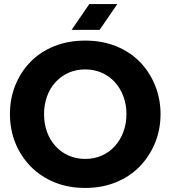

<svg xmlns="http://www.w3.org/2000/svg" viewBox="-20 -913 839 946"><path d="M400 13Q316 13 248 -15Q180 -43 131 -93Q82 -143 55.5 -209Q29 -275 29 -351Q29 -427 55.5 -493Q82 -559 130.5 -608.5Q179 -658 247.5 -685.5Q316 -713 400 -713Q483 -713 551.5 -685.5Q620 -658 668.5 -608.5Q717 -559 744 -492.5Q771 -426 771 -351Q771 -275 744 -209Q717 -143 668.5 -93Q620 -43 551.5 -15Q483 13 400 13ZM400 -130Q444 -130 481.5 -146.5Q519 -163 546 -193Q573 -223 588 -263.5Q603 -304 603 -351Q603 -398 588 -438Q573 -478 546 -508Q519 -538 481.5 -554.5Q444 -571 400 -571Q355 -571 318 -554.5Q281 -538 253.5 -508Q226 -478 211.5 -437.5Q197 -397 197 -351Q197 -304 211.5 -263.5Q226 -223 253.5 -193Q281 -163 318 -146.5Q355 -130 400 -130ZM333 -766 420 -893H558L471 -766Z"/></svg>

Font: MuseoModerno Thin
Style: Bold
Weight: 700
Version: Version 1.003